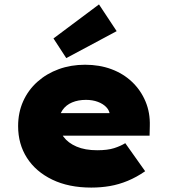

<svg xmlns="http://www.w3.org/2000/svg" viewBox="-20 -839 764 869"><path d="M393 10Q291 10 216.5 -26Q142 -62 102 -124.5Q62 -187 62 -268Q62 -330 85 -381Q108 -432 149.5 -469Q191 -506 246 -526Q301 -546 365 -546Q430 -546 484 -526Q538 -506 577.5 -468.5Q617 -431 638.5 -380Q660 -329 658 -268L657 -225H182L159 -327H496L477 -301V-319Q476 -338 461.5 -353.5Q447 -369 423 -378Q399 -387 369 -387Q334 -387 306.5 -375.5Q279 -364 263 -341Q247 -318 247 -284Q247 -248 267.5 -220Q288 -192 326.5 -175.5Q365 -159 420 -159Q467 -159 496.5 -168.5Q526 -178 547 -191L637 -64Q598 -37 558 -20.5Q518 -4 477.5 3Q437 10 393 10ZM280 -576 222 -665 428 -819 508 -698Z"/></svg>

Font: Lexend Exa Black
Style: Regular
Weight: 900
Designer: Bonnie Shaver-Troup, Thomas Jockin
Foundry: Lexend
Version: Version 1.007